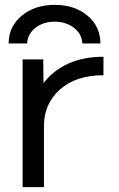

<svg xmlns="http://www.w3.org/2000/svg" viewBox="-20 -769 492 791"><path d="M73.2 -524.4H158.2L159.2 -426.8Q245.1 -535.2 406.2 -535.2V-459Q293 -459 227.1 -400.4Q161.1 -341.8 161.1 -250V2H73.2ZM91.8 -589.8H15.6Q15.6 -659.2 69.3 -704.1Q123 -749 205.1 -749Q287.1 -749 340.3 -704.6Q393.6 -660.2 393.6 -589.8H319.3Q317.4 -628.9 284.7 -654.3Q252 -679.7 205.1 -679.7Q158.2 -679.7 126 -654.3Q93.8 -628.9 91.8 -589.8Z"/></svg>

Font: Gen Shin Gothic Regular
Style: Regular
Weight: 400
Designer: [Source Han Sans]
Ryoko NISHIZUKA  (kana & ideographs); Paul D. Hunt (Latin, Greek & Cyrillic); Wenlong ZHANG  (bopomofo
Version: Version 1.002.20150607